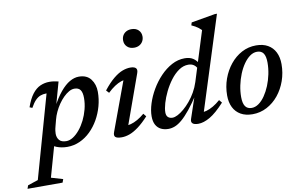

<svg xmlns="http://www.w3.org/2000/svg" viewBox="-178 -898 2095 1327"><g transform="rotate(-10 869.0 -234.0)"><path d="M180 -146Q174.5 -126 173 -113.2Q171.5 -100.5 171.5 -92.5Q171.5 -65.5 186.5 -47.5Q201.5 -29.5 236 -29.5Q259.5 -29.5 283.8 -45Q308 -60.5 330.2 -87.5Q352.5 -114.5 369.8 -149.2Q387 -184 397.2 -223.2Q407.5 -262.5 407.5 -302.5Q407.5 -340.5 394.5 -358.8Q381.5 -377 352.5 -377Q334 -377 314.2 -365.8Q294.5 -354.5 275.2 -335.5Q256 -316.5 239.2 -292Q222.5 -267.5 210 -240.8Q197.5 -214 191 -188ZM111 -44.5H156L86.5 201L168.5 225L160 248.5H-86L-78 225.5L-5.5 201L158 -378Q157.5 -378 156.2 -378Q155 -378 154 -378Q133 -378 114.8 -371.2Q96.5 -364.5 79.2 -347Q62 -329.5 44 -296.5L25.5 -304Q45.5 -361.5 71 -394.2Q96.5 -427 126.8 -440.2Q157 -453.5 190.5 -453.5Q207.5 -453.5 222.5 -451.2Q237.5 -449 254 -445L203.5 -264L200.5 -273Q233.5 -336.5 266.8 -376.2Q300 -416 332.8 -434.8Q365.5 -453.5 397 -453.5Q453 -453.5 481 -416.8Q509 -380 509 -327.5Q509 -276.5 495.5 -227.5Q482 -178.5 457.5 -135.5Q433 -92.5 399.2 -59.5Q365.5 -26.5 324 -7.8Q282.5 11 236 11Q195.5 11 160.5 -2.8Q125.5 -16.5 111 -44.5Z M571.5 -35 705 -397 724 -378Q704 -379 681.2 -371.2Q658.5 -363.5 634.2 -347.5Q610 -331.5 584.5 -307L566.5 -326.5Q606 -376.5 639.8 -404Q673.5 -431.5 702.8 -442.5Q732 -453.5 758 -453.5Q786.5 -453.5 797.2 -442.2Q808 -431 799.5 -407.5L666.5 -37L651 -63Q671.5 -61.5 694.5 -67.8Q717.5 -74 742.2 -88Q767 -102 792 -123.5L809 -102.5Q770 -60 736.2 -35Q702.5 -10 673.5 0.5Q644.5 11 618 11Q584.5 11 573.2 0.2Q562 -10.5 571.5 -35ZM742.5 -646.5Q742.5 -666 751 -681Q759.5 -696 775.2 -704.8Q791 -713.5 812.5 -713.5Q843 -713.5 861.2 -696Q879.5 -678.5 879.5 -651Q879.5 -632 870.8 -616.8Q862 -601.5 846.5 -592.8Q831 -584 809.5 -584Q779 -584 760.8 -601.8Q742.5 -619.5 742.5 -646.5Z M1218.5 -363Q1211.5 -381 1195.8 -392.2Q1180 -403.5 1156.5 -403.5Q1121.5 -403.5 1089.8 -381.5Q1058 -359.5 1031.5 -324.2Q1005 -289 985.2 -248.5Q965.5 -208 954.5 -170.2Q943.5 -132.5 943.5 -106Q943.5 -83.5 955.2 -72.5Q967 -61.5 987 -61.5Q1002.5 -61.5 1023.5 -72.2Q1044.5 -83 1067.5 -102.5Q1090.5 -122 1113 -148.8Q1135.5 -175.5 1154 -208Q1172.5 -240.5 1184 -276.5L1292.5 -622.5Q1284 -631.5 1273.5 -639.5Q1263 -647.5 1251 -654.5Q1239 -661.5 1225 -667.5L1231 -687L1398.5 -716H1413.5L1197.5 -36L1183 -63Q1202.5 -61 1225.5 -67.5Q1248.5 -74 1273.5 -88.5Q1298.5 -103 1324 -125.5L1341 -105Q1282.5 -41 1237.5 -15Q1192.5 11 1155 11Q1126.5 11 1115 0.2Q1103.5 -10.5 1111 -31.5L1167 -197.5H1175.5Q1134.5 -135 1101.8 -94.5Q1069 -54 1042.2 -31.2Q1015.5 -8.5 992 0.8Q968.5 10 946 10Q916.5 10 893.8 -1.2Q871 -12.5 858.2 -36Q845.5 -59.5 845.5 -96Q845.5 -137 860.8 -185Q876 -233 903.5 -280Q931 -327 968 -365.8Q1005 -404.5 1048.5 -428Q1092 -451.5 1139.5 -451.5Q1174.5 -451.5 1197.5 -437Q1220.5 -422.5 1237 -393Z M1641 -453.5Q1689.5 -453.5 1723.2 -434.2Q1757 -415 1774.8 -379.5Q1792.5 -344 1792.5 -295.5Q1792.5 -234.5 1773 -179.2Q1753.5 -124 1718.8 -81.2Q1684 -38.5 1637.2 -13.8Q1590.5 11 1536 11Q1488 11 1454 -8.2Q1420 -27.5 1402.2 -63Q1384.5 -98.5 1384.5 -147Q1384.5 -208 1404.2 -263Q1424 -318 1458.8 -361Q1493.5 -404 1540 -428.8Q1586.5 -453.5 1641 -453.5ZM1537.5 -33Q1563 -33 1587 -50Q1611 -67 1631.2 -96.5Q1651.5 -126 1666.8 -163.2Q1682 -200.5 1690.5 -241.5Q1699 -282.5 1699 -322.5Q1699 -367.5 1684.5 -388.2Q1670 -409 1640 -409Q1614 -409 1590.2 -392Q1566.5 -375 1546 -345.8Q1525.5 -316.5 1510.2 -279Q1495 -241.5 1486.5 -200.5Q1478 -159.5 1478 -120Q1478 -75.5 1492.8 -54.2Q1507.5 -33 1537.5 -33Z"/></g></svg>

Font: Newsreader 16pt 16pt Medium
Style: Italic
Weight: 500
Italic angle: -17°
Version: Version 1.003